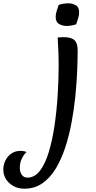

<svg xmlns="http://www.w3.org/2000/svg" viewBox="-233 -808 584 1162"><path d="M-85 334Q-139 334 -176 300.5Q-213 267 -213 218Q-213 190 -200.5 164Q-188 138 -164.5 121.5Q-141 105 -108 105Q-101 105 -91.5 106.5Q-82 108 -73 112Q-88 126 -100.5 151Q-113 176 -113 206Q-113 235 -100.5 251Q-88 267 -67 267Q-23 267 9 225Q41 183 62.5 111.5Q84 40 97 -48.5Q110 -137 116 -231.5Q122 -326 122 -412Q122 -459 120 -501.5Q118 -544 116 -581Q123 -582 134 -582.5Q145 -583 153 -583Q199 -583 218 -564.5Q237 -546 237 -504Q237 -449 234 -377Q231 -305 223 -225.5Q215 -146 200 -66Q185 14 161.5 85.5Q138 157 104 213Q70 269 23 301.5Q-24 334 -85 334ZM228 -661Q199 -651 169 -651Q146 -651 125 -662.5Q104 -674 104 -706Q104 -724 110 -741.5Q116 -759 122 -778Q151 -788 181 -788Q204 -788 225 -776.5Q246 -765 246 -733Q246 -715 240 -697.5Q234 -680 228 -661Z"/></svg>

Font: Merienda Medium
Style: Regular
Weight: 500
Designer: Eduardo Rodriguez Tunni
Foundry: Eduardo Rodriguez Tunni
Version: Version 2.001; ttfautohint (v1.8.4.7-5d5b)